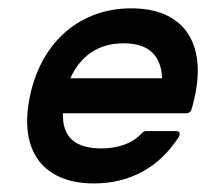

<svg xmlns="http://www.w3.org/2000/svg" viewBox="-20 -423 487 453"><path d="M289.6 -403.3Q335 -403.3 367.9 -389.2Q400.9 -375 420.2 -348.4Q439.5 -321.8 444.8 -283.4Q450.2 -245.1 439.9 -196.8Q438 -188 436 -179.9Q434.1 -171.9 431.6 -164.6Q430.7 -160.6 427.2 -158.2Q423.8 -155.8 419.9 -155.8H128.4Q127.4 -112.8 150.4 -92.8Q173.3 -72.8 219.2 -72.8Q249.5 -72.8 274.2 -82Q298.8 -91.3 315.9 -109.9Q319.8 -113.8 324.7 -113.8H396Q401.4 -113.8 403.3 -109.6Q405.3 -105.5 401.9 -100.1Q366.7 -45.4 315.7 -17.8Q264.6 9.8 201.7 9.8Q156.7 9.8 123.8 -4.2Q90.8 -18.1 71 -44.7Q51.3 -71.3 45.9 -109.6Q40.5 -147.9 50.8 -196.8Q61 -245.1 82.8 -283.4Q104.5 -321.8 135.5 -348.4Q166.5 -375 205.6 -389.2Q244.6 -403.3 289.6 -403.3ZM362.3 -238.3Q361.3 -277.8 338.9 -299.3Q316.4 -320.8 272 -320.8Q227.1 -320.8 195.3 -299.3Q163.6 -277.8 146 -238.3Z"/></svg>

Font: Fibel Nord
Style: Bold Italic
Weight: 700
Designer: Peter Wiegel
Foundry: Peter Wioegel
Version: Version 000.000